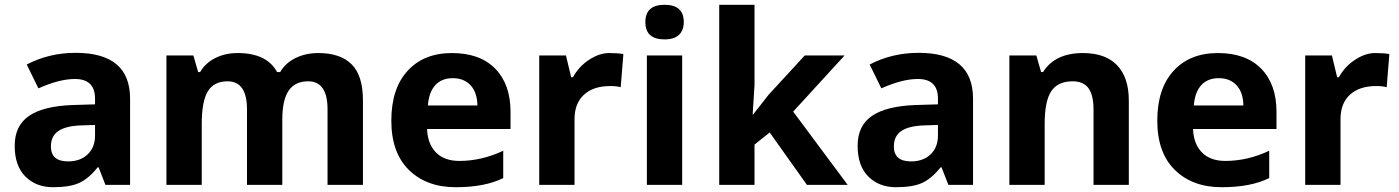

<svg xmlns="http://www.w3.org/2000/svg" viewBox="-20 -780 5902 810"><path d="M194.8 -162.1Q194.8 -99.1 267.1 -99.1Q318.8 -99.1 349.9 -128.9Q380.9 -158.7 380.9 -208V-252.9L323.2 -251Q258.3 -249 226.6 -227.5Q194.8 -206.1 194.8 -162.1ZM286.1 -336.9 380.9 -339.8V-363.8Q380.9 -446.8 295.9 -446.8Q230.5 -446.8 142.1 -407.2L92.8 -507.8Q187 -557.1 299.3 -557.1Q528.8 -557.1 528.8 -363.8V0H424.8L396 -74.2H392.1Q354.5 -26.9 314.7 -8.5Q274.9 9.8 203.6 9.8Q132.3 9.8 87.2 -35.2Q42 -80.1 42 -165Q42 -250 102.8 -291.3Q163.6 -332.5 286.1 -336.9Z M1361.8 -318.8Q1361.8 -437 1279.8 -437Q1225.1 -437 1198 -397.9Q1170.9 -358.9 1170.9 -273.9V0H1022V-318.8Q1022 -437 939.9 -437Q882.8 -437 856.9 -395Q831.1 -353 831.1 -256.8V0H682.1V-545.9H795.9L815.9 -476.1H824.2Q846.2 -513.7 887.7 -534.9Q929.2 -556.2 982.9 -556.2Q1105.5 -556.2 1148.9 -476.1H1162.1Q1184.1 -514.2 1226.8 -535.2Q1269.5 -556.2 1323.2 -556.2Q1416 -556.2 1463.6 -508.5Q1511.2 -460.9 1511.2 -356V0H1361.8Z M2133.8 -308.1V-235.8H1781.7Q1784.2 -172.4 1819.3 -136.7Q1854.5 -101.1 1918 -101.1Q2011.7 -101.1 2103 -144V-28.8Q2025.9 9.8 1902.6 9.8Q1779.3 9.8 1705.1 -63Q1630.9 -135.7 1630.9 -271Q1630.9 -406.2 1699.5 -481.2Q1768.1 -556.2 1886.5 -556.2Q2004.9 -556.2 2069.3 -490.2Q2133.8 -424.3 2133.8 -308.1ZM1785.2 -335H1994.1Q1993.2 -390.1 1965.3 -420.2Q1937.5 -450.2 1890.1 -450.2Q1842.8 -450.2 1815.9 -420.2Q1789.1 -390.1 1785.2 -335Z M2609.9 -551.8 2598.6 -412.1Q2580.6 -417 2554.7 -417Q2483.4 -417 2443.6 -380.4Q2403.8 -343.8 2403.8 -277.8V0H2254.9V-545.9H2367.7L2389.6 -454.1H2397Q2422.4 -500 2465.6 -528.1Q2508.8 -556.2 2549.3 -556.2Q2589.8 -556.2 2609.9 -551.8Z M2857.9 0H2709V-545.9H2857.9ZM2783.7 -613.8Q2702.6 -613.8 2702.6 -686.8Q2702.6 -759.8 2783.7 -759.8Q2864.7 -759.8 2864.7 -687Q2864.7 -652.3 2844.5 -633.1Q2824.2 -613.8 2783.7 -613.8Z M3163.1 0H3014.2V-759.8H3163.1V-420.9L3155.3 -296.9H3157.2L3222.2 -379.9L3375 -545.9H3543L3326.2 -309.1L3556.2 0H3384.3L3227.1 -221.2L3163.1 -169.9Z M3751 -162.1Q3751 -99.1 3823.2 -99.1Q3875 -99.1 3906 -128.9Q3937 -158.7 3937 -208V-252.9L3879.4 -251Q3814.5 -249 3782.7 -227.5Q3751 -206.1 3751 -162.1ZM3842.3 -336.9 3937 -339.8V-363.8Q3937 -446.8 3852.1 -446.8Q3786.6 -446.8 3698.2 -407.2L3648.9 -507.8Q3743.2 -557.1 3855.5 -557.1Q4085 -557.1 4085 -363.8V0H3981L3952.1 -74.2H3948.2Q3910.6 -26.9 3870.8 -8.5Q3831.1 9.8 3759.8 9.8Q3688.5 9.8 3643.3 -35.2Q3598.1 -80.1 3598.1 -165Q3598.1 -250 3658.9 -291.3Q3719.7 -332.5 3842.3 -336.9Z M4548.3 -556.2Q4643.6 -556.2 4692.9 -504.6Q4742.2 -453.1 4742.2 -356V0H4593.3V-318.8Q4593.3 -377.9 4572.3 -407.5Q4551.3 -437 4505.4 -437Q4442.9 -437 4415 -395.3Q4387.2 -353.5 4387.2 -256.8V0H4238.3V-545.9H4352.1L4372.1 -476.1H4380.4Q4430.7 -556.2 4548.3 -556.2Z M5365.2 -308.1V-235.8H5013.2Q5015.6 -172.4 5050.8 -136.7Q5085.9 -101.1 5149.4 -101.1Q5243.2 -101.1 5334.5 -144V-28.8Q5257.3 9.8 5134 9.8Q5010.7 9.8 4936.5 -63Q4862.3 -135.7 4862.3 -271Q4862.3 -406.2 4930.9 -481.2Q4999.5 -556.2 5117.9 -556.2Q5236.3 -556.2 5300.8 -490.2Q5365.2 -424.3 5365.2 -308.1ZM5016.6 -335H5225.6Q5224.6 -390.1 5196.8 -420.2Q5168.9 -450.2 5121.6 -450.2Q5074.2 -450.2 5047.4 -420.2Q5020.5 -390.1 5016.6 -335Z M5841.3 -551.8 5830.1 -412.1Q5812 -417 5786.1 -417Q5714.8 -417 5675 -380.4Q5635.3 -343.8 5635.3 -277.8V0H5486.3V-545.9H5599.1L5621.1 -454.1H5628.4Q5653.8 -500 5697 -528.1Q5740.2 -556.2 5780.8 -556.2Q5821.3 -556.2 5841.3 -551.8Z"/></svg>

Font: NotoSans-Bold
Style: Bold
Weight: 700
Designer: Monotype Design team
Foundry: Monotype Imaging Inc.
Version: Version 1.04